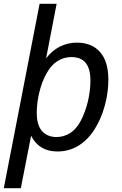

<svg xmlns="http://www.w3.org/2000/svg" viewBox="-21 -785 643 1013"><path d="M188 -765.1H277.8L222.2 -477.1Q252 -517.1 293.9 -538.6Q335.9 -560.1 384.8 -560.1Q421.9 -560.1 453.6 -547.9Q485.4 -535.6 507.8 -509.3Q529.8 -483.9 540.3 -447.3Q550.8 -410.6 550.8 -363.3Q550.8 -332 546.1 -297.1Q541.5 -262.2 531.7 -227.1Q521.5 -189.5 507.3 -158Q493.2 -126.5 478 -103Q459.5 -73.7 438 -52.2Q416.5 -30.8 391.6 -15.6Q342.3 14.2 282.2 14.2Q233.4 14.2 199.2 -6.3Q164.1 -27.3 143.1 -68.8L88.9 208H-1ZM276.9 -62Q297.9 -62 316.4 -67.9Q335 -73.7 350.6 -84Q367.2 -95.2 380.4 -110.6Q393.6 -126 404.8 -147Q416.5 -168.9 426.3 -195.6Q436 -222.2 442.4 -248.5Q449.2 -276.9 452.6 -304.7Q456.1 -332.5 456.1 -356.9Q456.1 -392.6 449.5 -415.8Q442.9 -439 431.2 -453.1Q418 -469.2 398.7 -476.6Q379.4 -483.9 355.5 -483.9Q314.9 -483.9 281.2 -461.9Q263.2 -450.2 249.8 -434.6Q236.3 -418.9 224.1 -397Q211.4 -374.5 202.1 -349.4Q192.9 -324.2 186.5 -298.3Q179.7 -270.5 176.3 -242.4Q172.9 -214.4 172.9 -191.4Q172.9 -157.7 179.7 -134Q186.5 -110.4 199.7 -94.7Q213.4 -78.6 232.9 -70.3Q252.4 -62 276.9 -62Z"/></svg>

Font: Hack
Style: Italic
Weight: 400
Italic angle: -11°
Monospace: yes
Designer: Christopher Simpkins
Foundry: Christopher Simpkins
Version: Version 2.019; ttfautohint (v1.4.1) -l 4 -r 80 -G 350 -x 0 -